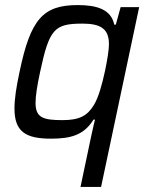

<svg xmlns="http://www.w3.org/2000/svg" viewBox="-20 -538 597 756"><path d="M337 8 297 198H378L528 -510H455L436 -441H430C417 -502 360 -518 286 -518C149 -518 100 -462 57 -255C44 -195 37 -148 37 -111C37 -20 80 8 181 8C258 8 311 -6 348 -67H354C351 -54 345 -31 337 8ZM226 -65C149 -65 120 -75 120 -133C120 -160 126 -200 138 -255C174 -424 194 -445 305 -445C377 -445 409 -424 409 -364C409 -343 403 -305 394 -261C382 -205 368 -155 350 -125C324 -82 293 -65 226 -65Z"/></svg>

Font: Saira UNSAM
Style: Italic
Weight: 400
Italic angle: -12°
Designer: Hector Gatti with collaboration of the Omnibus-Type team
Foundry: Omnibus-Type
Version: Version 0.072;PS 000.072;hotconv 1.0.88;makeotf.lib2.5.64775